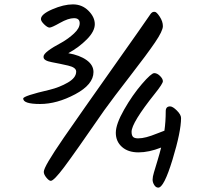

<svg xmlns="http://www.w3.org/2000/svg" viewBox="-20 -812 916 877"><path d="M757 -326Q769 -326 788 -307Q807 -288 807 -273Q807 -211 768 -83Q729 45 703 45Q692 45 684.5 33Q677 21 677 8.5Q677 -4 683 -24Q689 -44 699 -77Q709 -110 716 -138Q660 -116 612.5 -116Q565 -116 537 -141Q509 -166 509 -205.5Q509 -245 547 -311.5Q585 -378 628 -428Q671 -478 684.5 -478Q698 -478 711 -465Q724 -452 724 -441Q724 -430 688 -385Q581 -251 581 -210Q581 -194 587.5 -187Q594 -180 611 -180Q628 -180 649 -185.5Q670 -191 697 -202Q724 -213 731 -215Q737 -257 737 -304Q737 -326 757 -326ZM456 -308Q320 -111 273 -48.5Q226 14 212 14Q204 14 192 -0.5Q180 -15 180 -27Q180 -39 202 -76.5Q224 -114 272 -184Q320 -254 371 -326Q562 -596 611 -666.5Q660 -737 663.5 -742Q667 -747 668 -748.5Q669 -750 671.5 -752.5Q674 -755 676 -756Q678 -758 686.5 -758Q695 -758 709.5 -736Q724 -714 724 -692.5Q724 -671 688 -618Q652 -565 574.5 -465Q497 -365 456 -308ZM179 -551V-554Q179 -574 262 -618Q292 -635 318 -659Q344 -683 344 -706Q344 -729 318 -729Q292 -729 254 -707.5Q216 -686 206.5 -686Q197 -686 182 -700.5Q167 -715 167 -725Q167 -747 219 -769.5Q271 -792 313 -792Q355 -792 384 -763Q413 -734 413 -701.5Q413 -669 377 -632.5Q341 -596 292 -569Q344 -560 375.5 -537.5Q407 -515 407 -483Q407 -426 323.5 -381.5Q240 -337 163 -337Q86 -337 86 -362Q86 -374 207 -402Q252 -413 290 -435Q328 -457 328 -485Q328 -504 291 -512.5Q254 -521 216.5 -528Q179 -535 179 -551Z"/></svg>

Font: Kalam
Style: Regular
Weight: 400
Designer: Lipi Raval (Devanagari and Latin), Jonny Pinhorn (Latin)
Foundry: Indian Type Foundry
Version: Version 2.001;PS 1.0;hotconv 1.0.79;makeotf.lib2.5.61930; tt